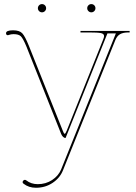

<svg xmlns="http://www.w3.org/2000/svg" viewBox="-20 -910 660 933"><path d="M169.9 -856Q164.1 -861.8 164.1 -870.1Q164.1 -878.4 169.9 -884.3Q175.8 -890.1 184.1 -890.1Q192.4 -890.1 198.2 -884.3Q204.1 -878.4 204.1 -870.1Q204.1 -861.8 198.2 -856Q192.4 -850.1 184.1 -850.1Q175.8 -850.1 169.9 -856ZM409.7 -856Q403.8 -861.8 403.8 -870.1Q403.8 -878.4 409.7 -884.3Q415.5 -890.1 423.8 -890.1Q432.1 -890.1 438 -884.3Q443.8 -878.4 443.8 -870.1Q443.8 -861.8 438 -856Q432.1 -850.1 423.8 -850.1Q415.5 -850.1 409.7 -856ZM543 -747.6H502L298.8 -239.7Q292 -239.3 286.1 -245.4Q280.3 -251.5 277.3 -258.8L107.9 -685.1Q91.8 -723.6 81.1 -733.9Q70.3 -744.1 45.9 -744.1Q34.2 -744.1 22.5 -740.2Q19.5 -738.8 19 -738.8Q9.3 -738.8 9.3 -748.5Q9.3 -762.7 43.5 -762.7Q74.7 -762.7 88.1 -748.3Q101.6 -733.9 120.1 -688L285.2 -274.4Q290.5 -259.8 294.4 -259.8Q297.9 -259.8 304.2 -274.9L481.4 -718.3Q485.8 -729.5 485.8 -734.4Q485.8 -746.1 470 -749.3Q454.1 -752.4 411.1 -752.4H371.1V-759.8H609.9V-752.4H604.5Q578.1 -752.4 563.5 -743.9Q548.8 -735.4 540.5 -715.3L286.1 -82.5Q271.5 -45.4 235.8 -21.5Q200.2 2.4 154.8 2.4Q119.6 2.4 94.7 -17.1Q89.8 -20.5 89.8 -24.9Q89.8 -28.8 93.3 -32.5Q96.7 -36.1 100.6 -36.1Q104 -36.1 107.4 -33.7Q130.9 -15.1 163.6 -15.1Q202.6 -15.1 233.2 -35.2Q263.7 -55.2 276.9 -86.4Z"/></svg>

Font: ZnikomitNo25
Style: Regular
Weight: 100
Designer: gluk
Foundry: gluk
Version: Version 0.56